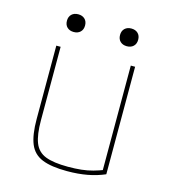

<svg xmlns="http://www.w3.org/2000/svg" viewBox="-105 -765 759 859"><g transform="rotate(15 275.0 -335.5)"><path d="M284 10Q211 10 169 -7Q127 -24 110 -65.5Q93 -107 93 -180V-520H113V-180Q113 -113 127.5 -76Q142 -39 179 -24.5Q216 -10 283 -10Q317 -10 345 -13Q373 -16 398 -23Q423 -30 446 -39L438 -27V-520H458V-22Q421 -6 378.5 2Q336 10 284 10ZM152 -599Q133 -599 121.5 -610Q110 -621 110 -640Q110 -659 121.5 -670Q133 -681 152 -681Q171 -681 182.5 -670Q194 -659 194 -640Q194 -621 182.5 -610Q171 -599 152 -599ZM398 -599Q379 -599 367.5 -610Q356 -621 356 -640Q356 -659 367.5 -670Q379 -681 398 -681Q417 -681 428.5 -670Q440 -659 440 -640Q440 -621 428.5 -610Q417 -599 398 -599Z"/></g></svg>

Font: M PLUS Code Latin SemiExpanded Thin
Style: Regular
Weight: 250
Width: 6
Designer: Coji Morishita
Foundry: UNDERFOREST DESIGN
Version: Version 1.002; ttfautohint (v1.8.3)